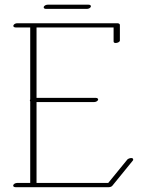

<svg xmlns="http://www.w3.org/2000/svg" viewBox="-20 -774 594 803"><path d="M162.8 -743.2C162.8 -739.3 166.7 -736.8 172.6 -736.8H343.5C350.8 -736.8 360.1 -741.2 360.1 -748C360.1 -752 356.2 -754.4 350.3 -754.4H179.4C172.1 -754.4 162.8 -750 162.8 -743.2ZM106.4 -350.1V-8.8H51.3C44.4 -8.8 35.2 -4.4 35.2 2.4C35.2 6.3 39.1 8.8 44.9 8.8H435.5C440.9 8.8 447.3 6.3 450.2 2.4L535.2 -102.1C536.6 -103.5 537.1 -105 537.1 -106.4C537.1 -118.2 517.1 -111.8 512.7 -106.9L432.6 -8.8H132.8V-347.2H374C380.9 -347.2 388.2 -351.1 390.1 -356C392.1 -360.8 387.2 -364.7 380.4 -364.7H132.8V-659.2H455.1V-600.6C455.1 -596 459 -594.2 463.9 -594.2C471.5 -594.2 481.4 -598.8 481.4 -604.5V-669.9C481.4 -673.3 477.1 -676.8 471.2 -676.8H51.8C44.9 -676.8 38.1 -672.9 36.1 -668C34.2 -663.1 38.6 -659.2 45.4 -659.2H106.4V-357.9C104.5 -356 104.5 -352.1 106.4 -350.1Z"/></svg>

Font: WireWyrm
Style: Light
Weight: 200
Version: Version 001.000